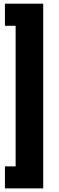

<svg xmlns="http://www.w3.org/2000/svg" viewBox="-20 -853 322 1043"><path d="M6.8 -833H214.8V170.4H6.8V50.8H64.9V-712.9H6.8Z"/></svg>

Font: Vazirmatn FD NL Black
Style: Regular
Weight: 900
Designer: Saber Rastikerdar
Foundry: Saber Rastikerdar
Version: Version 33.003